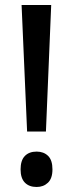

<svg xmlns="http://www.w3.org/2000/svg" viewBox="-20 -734 291 765"><path d="M163 -210H88L66 -714H184ZM62 -59Q62 -95 79 -112.5Q96 -130 126 -130Q154 -130 171.5 -113Q189 -96 189 -59Q189 -23 171 -6Q153 11 126 11Q96 11 79 -6.5Q62 -24 62 -59Z"/></svg>

Font: Noto Sans Lao Condensed Medium
Style: Regular
Weight: 500
Width: 3
Designer: Monotype Design Team
Foundry: Monotype Imaging Inc.
Version: Version 2.003; ttfautohint (v1.8.4.7-5d5b)